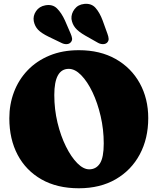

<svg xmlns="http://www.w3.org/2000/svg" viewBox="-20 -989 844 1029"><path d="M402.5 -720Q516.5 -720 600 -672.8Q683.5 -625.5 729 -543Q774.5 -460.5 774.5 -356Q774.5 -246.5 729.2 -161.8Q684 -77 600.5 -28.5Q517 20 402.5 20Q286 20 202.5 -27.5Q119 -75 74.5 -159.2Q30 -243.5 30 -355Q30 -430 55 -496Q80 -562 128 -612.2Q176 -662.5 245.2 -691.2Q314.5 -720 402.5 -720ZM536 -220Q536 -295 519.5 -366.2Q503 -437.5 475.8 -494.8Q448.5 -552 415.2 -586Q382 -620 348.5 -620Q271 -620 271 -480Q271 -403 288.2 -331.5Q305.5 -260 333.5 -203.8Q361.5 -147.5 394.2 -114.5Q427 -81.5 458 -81.5Q495 -81.5 515.5 -113Q536 -144.5 536 -220ZM530 -879.5 556 -807.5Q561.5 -793 562.2 -781.2Q563 -769.5 553.5 -760Q544.5 -752 530.5 -752.5Q516.5 -753 504.5 -760L436.5 -798.5Q400 -819.5 383.5 -839.8Q367 -860 363 -887.5Q361 -915.5 379.5 -940Q398 -964.5 431.5 -968Q470 -972 492.2 -946.5Q514.5 -921 530 -879.5ZM328 -879.5 358.5 -809Q364.5 -795.5 366.2 -783.8Q368 -772 359 -762Q351 -753 337.2 -752.5Q323.5 -752 310.5 -758.5L240 -792.5Q202 -811 184.2 -829.5Q166.5 -848 161 -875.5Q156 -903.5 173 -929Q190 -954.5 223 -960.5Q261.5 -967.5 285.5 -943.8Q309.5 -920 328 -879.5Z"/></svg>

Font: Fraunces 9pt S100 Black
Style: Regular
Weight: 900
Version: Version 1.000; ttfautohint (v1.8.3)